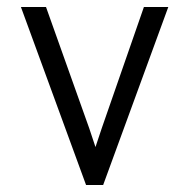

<svg xmlns="http://www.w3.org/2000/svg" viewBox="-20 -531 543 551"><path d="M227 0 40 -511H112L236 -163Q238 -157 241.5 -146.5Q245 -136 248 -127Q251 -118 254 -109Q257 -118 260 -127Q263 -136 266.5 -146.5Q270 -157 272 -163L393 -511H463L276 0Z"/></svg>

Font: Overpass Light
Style: Regular
Weight: 300
Designer: Delve Withrington, Thomas Jockin
Foundry: Delve Fonts
Version: Version 3.000;DELV;Overpass